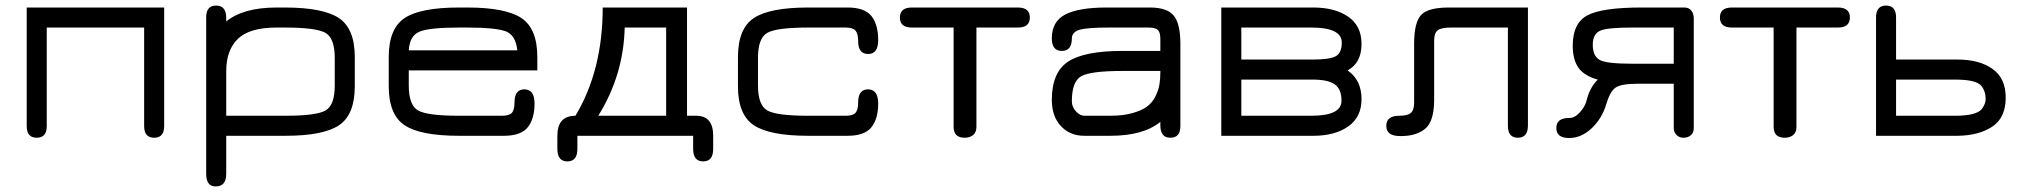

<svg xmlns="http://www.w3.org/2000/svg" viewBox="-20 -488 7263 690"><path d="M76 -35V-461H570V-35Q570 7 534 7Q498 7 498 -35V-389H148V-35Q148 7 112 7Q76 7 76 -35Z M1255 -283V-178Q1255 -76 1198.5 -38Q1142 0 1006 0H793V137Q793 182 755 182Q721 182 721 137V-426Q721 -468 757 -468Q793 -468 793 -423V-411Q855 -461 974 -461H1003Q1141 -461 1198 -423Q1255 -385 1255 -283ZM1183 -181V-280Q1183 -351 1149.5 -370Q1116 -389 1003 -389H974Q877 -389 835 -348.5Q793 -308 793 -232V-72H1006Q1117 -72 1150 -91Q1183 -110 1183 -181Z M1911 -283V-235H1449V-181Q1449 -110 1482.5 -91Q1516 -72 1630 -72H1784Q1810 -72 1819.5 -82.5Q1829 -93 1829 -120Q1829 -167 1865 -167Q1901 -166 1901 -116Q1901 -61 1876.5 -30.5Q1852 0 1791 0H1630Q1491 0 1434 -38Q1377 -76 1377 -178V-283Q1377 -385 1434 -423Q1491 -461 1630 -461H1659Q1797 -461 1854 -423Q1911 -385 1911 -283ZM1659 -389H1630Q1522 -389 1487 -374Q1452 -359 1449 -307H1839Q1834 -360 1799 -375Q1762 -389 1659 -389Z M2055 0V47Q2055 92 2019 92Q1983 92 1983 47V0Q1983 -72 2048 -72Q2146 -235 2146 -461H2449V-72H2482Q2543 -72 2543 0V47Q2543 92 2507 92Q2471 92 2471 47V0ZM2374 -389H2225Q2221 -218 2130 -72H2374Z M3026 0H2885Q2746 0 2689 -38Q2632 -76 2632 -178V-283Q2632 -385 2689 -423Q2746 -461 2885 -461H3026Q3087 -461 3111.5 -430.5Q3136 -400 3136 -344Q3136 -294 3100 -294Q3064 -294 3064 -340Q3064 -367 3054.5 -378Q3045 -389 3019 -389H2885Q2771 -389 2737.5 -370Q2704 -351 2704 -280V-181Q2704 -110 2737.5 -91Q2771 -72 2885 -72H3019Q3045 -72 3054.5 -82.5Q3064 -93 3064 -120Q3064 -167 3100 -167Q3136 -166 3136 -116Q3136 -61 3111.5 -30.5Q3087 0 3026 0Z M3257 -461H3638Q3681 -461 3681 -425Q3681 -389 3638 -389H3489V-32Q3489 -12 3477 -2.5Q3465 7 3447 7Q3407 7 3407 -32V-389H3257Q3214 -389 3214 -425Q3214 -461 3257 -461Z M4013 -305H4150V-347Q4150 -372 4141 -380.5Q4132 -389 4105 -389H3964Q3888 -389 3859 -381Q3832 -372 3832 -350Q3832 -305 3796 -305Q3760 -305 3760 -350Q3760 -411 3808.5 -436Q3857 -461 3957 -461H4112Q4175 -461 4198.5 -431.5Q4222 -402 4222 -331V-35Q4222 7 4186 7Q4150 7 4150 -38V-50Q4089 0 3970 0H3877Q3825 0 3792.5 -35Q3760 -70 3760 -129Q3760 -228 3818.5 -266.5Q3877 -305 4013 -305ZM4150 -233H4013Q3899 -233 3865.5 -214Q3832 -195 3832 -124Q3832 -104 3846.5 -88Q3861 -72 3877 -72H3970Q4016 -72 4049.5 -81.5Q4083 -91 4102 -105Q4121 -119 4132 -141Q4143 -163 4146.5 -183Q4150 -203 4150 -229Z M4369 0V-461H4700Q4777 -461 4825 -428Q4873 -395 4873 -330Q4873 -262 4823 -235Q4873 -200 4873 -132Q4873 -67 4825 -33.5Q4777 0 4700 0ZM4693 -389H4441V-274H4697Q4759 -274 4780.5 -286Q4802 -298 4802 -335Q4802 -389 4693 -389ZM4697 -202H4441V-72H4693Q4801 -72 4801 -126Q4801 -168 4776.5 -185Q4752 -202 4697 -202Z M5471 -461V-37Q5471 7 5435 7Q5399 7 5399 -36V-389H5195Q5159 -389 5146.5 -379Q5134 -369 5134 -342V-130Q5134 -53 5102.5 -26Q5071 1 5015 1H5012Q4962 1 4962 -35V-36Q4962 -72 5009 -72Q5038 -72 5050 -82Q5062 -92 5062 -118V-331Q5062 -406 5086.5 -433.5Q5111 -461 5187 -461Z M5995 -28V-187H5863Q5807 -187 5786.5 -173.5Q5766 -160 5752 -112Q5737 -62 5700 -27Q5663 8 5619 8Q5573 8 5573 -28Q5573 -64 5619 -64Q5639 -64 5656.5 -83Q5674 -102 5680 -121L5684 -135Q5695 -175 5722 -202Q5674 -215 5653 -244Q5632 -273 5632 -324Q5632 -405 5685 -433Q5738 -461 5879 -461H6033Q6050 -461 6058.5 -449.5Q6067 -438 6067 -422V-28Q6067 -11 6056.5 -2Q6046 7 6030 7Q6015 7 6005 -3Q5995 -13 5995 -28ZM5995 -389H5846Q5761 -389 5734 -379Q5704 -368 5704 -327Q5704 -286 5730 -272Q5755 -259 5846 -259H5995Z M6204 -461H6585Q6628 -461 6628 -425Q6628 -389 6585 -389H6436V-32Q6436 -12 6424 -2.5Q6412 7 6394 7Q6354 7 6354 -32V-389H6204Q6161 -389 6161 -425Q6161 -461 6204 -461Z M7015 0H6722V-425Q6722 -468 6758 -468Q6794 -468 6794 -425V-274H7015Q7093 -274 7140.5 -240.5Q7188 -207 7188 -137Q7188 -65 7140 -33Q7092 -1 7015 0ZM6794 -72H7006Q7082 -72 7102 -96Q7116 -115 7116 -132Q7116 -160 7100 -180Q7081 -202 7006 -202H6794Z"/></svg>

Font: Jura SemiBold
Style: Regular
Weight: 600
Designer: Daniel Johnson, Alexei Vanyashin
Foundry: Daniel Johnson
Version: Version 5.103